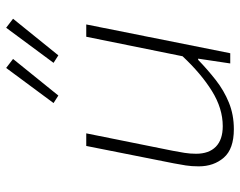

<svg xmlns="http://www.w3.org/2000/svg" viewBox="-100 -688 799 640"><g transform="rotate(-90 300.0 -367.5)"><path d="M190 12Q124 12 95 -21.5Q66 -55 66 -105Q66 -129 69 -148Q72 -167 76 -188L134 -480H176L118 -192Q114 -171 111 -152.5Q108 -134 108 -114Q108 -71 131.5 -48Q155 -25 200 -25Q259 -25 317 -61Q375 -97 433 -159L498 -480H539L443 0H409L425 -107H421Q389 -76 354 -48.5Q319 -21 278.5 -4.5Q238 12 190 12ZM302 -573 277 -589 394 -747 424 -724ZM436 -573 411 -589 528 -747 558 -724Z"/></g></svg>

Font: Source Code Pro ExtraLight Light
Style: Italic
Weight: 300
Italic angle: -11°
Monospace: yes
Version: Version 1.016;hotconv 1.0.116;makeotfexe 2.5.65601